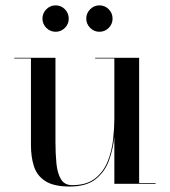

<svg xmlns="http://www.w3.org/2000/svg" viewBox="-20 -671 620 701"><path d="M295 -603Q295 -623 309.2 -637.2Q323.4 -651.4 343 -651.4Q363 -651.4 377 -637.2Q391 -623 391 -603Q391 -583.4 377 -569.2Q363 -555 343 -555Q323.4 -555 309.2 -569.2Q295 -583.4 295 -603ZM135 -603Q135 -623 149.2 -637.2Q163.4 -651.4 183 -651.4Q203 -651.4 217 -637.2Q231 -623 231 -603Q231 -583.4 217 -569.2Q203 -555 183 -555Q163.4 -555 149.2 -569.2Q135 -583.4 135 -603ZM488 -2.5H548V0H397.5V-171Q393 -127.5 378.2 -86Q363.5 -44.5 329.5 -17.2Q295.5 10 234.5 10Q176 10 145.5 -9.8Q115 -29.5 104 -63.5Q93 -97.5 93 -141V-457.5H32V-460H182.5V-152Q182.5 -110 186 -74.2Q189.5 -38.5 202.5 -16.8Q215.5 5 243.5 5Q296.5 5 327.5 -19.8Q358.5 -44.5 373.5 -82.5Q388.5 -120.5 393 -162Q397.5 -203.5 397.5 -237V-457.5H327.5V-460H488Z"/></svg>

Font: Bodoni* 72pt
Style: Regular
Weight: 400
Version: Version 2.3